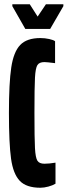

<svg xmlns="http://www.w3.org/2000/svg" viewBox="-20 -875 318 903"><path d="M22 -344Q22 -485 33 -558Q44 -631 75 -663.5Q106 -696 170 -696Q191 -696 211.5 -691.5Q232 -687 239 -681V-578Q199 -583 189 -583Q165 -583 156 -569Q147 -555 144.5 -510Q142 -465 142 -344Q142 -223 144.5 -178Q147 -133 156 -119Q165 -105 189 -105Q211 -105 241 -110V-11Q228 -3 207.5 2.5Q187 8 170 8Q104 8 73 -24.5Q42 -57 32 -128.5Q22 -200 22 -344ZM99 -739 38 -846V-855H120L157 -797L196 -855H278V-846L216 -739Z"/></svg>

Font: Saira Ultra Condensed ExtraBold
Style: Regular
Weight: 800
Width: 1
Designer: Hector Gatti with collaboration of the Omnibus-Type team
Foundry: Omnibus-Type
Version: Version 1.001; ttfautohint (v1.8)